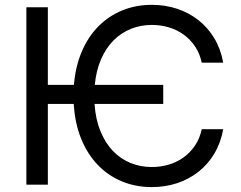

<svg xmlns="http://www.w3.org/2000/svg" viewBox="-20 -757 989 787"><path d="M649.1 -331H367.5Q371.8 -268.1 391.5 -219.8Q411.2 -171.5 442.5 -138.7Q473.7 -105.8 514.7 -89.1Q555.8 -72.4 602.3 -72.4Q638.5 -72.4 672.1 -82.4Q705.6 -92.3 732.8 -112Q759.9 -131.7 779.5 -160.7Q799 -189.6 806.8 -227.3H894.9Q884.9 -171.5 858.5 -127.3Q832 -83.1 793.3 -52.7Q754.6 -22.4 706 -6.2Q657.3 9.9 602.3 9.9Q535.9 9.9 479.2 -13.7Q422.6 -37.3 380.3 -81.5Q338.1 -125.7 312.5 -188.7Q286.9 -251.8 282.3 -331H176.1V0H88.1V-727.3H176.1V-409.1H283Q289.4 -485.4 315.5 -546.2Q341.6 -606.9 383.7 -649.3Q425.8 -691.8 481.5 -714.5Q537.3 -737.2 602.3 -737.2Q657.3 -737.2 706 -721.1Q754.6 -704.9 793.3 -674.5Q832 -644.2 858.5 -600.1Q884.9 -556.1 894.9 -500H806.8Q799 -538 779.5 -566.8Q759.9 -595.5 732.8 -615.2Q705.6 -634.9 672.1 -644.9Q638.5 -654.8 602.3 -654.8Q556.8 -654.8 516.9 -638.8Q476.9 -622.9 445.8 -591.8Q414.8 -560.7 394.5 -514.9Q374.3 -469.1 368.6 -409.1H649.1Z"/></svg>

Font: Fast_Sans
Style: Regular
Weight: 400
Designer: Rasmus Andersson
Foundry: rsms
Version: Version 3.018;git-588b23468